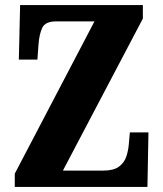

<svg xmlns="http://www.w3.org/2000/svg" viewBox="-20 -734 641 754"><path d="M38 0V-52L351 -650H200Q158 -650 146 -625Q134 -600 131 -557L127 -500H54L59 -714H541V-661L227 -64H385Q426 -64 447 -79.5Q468 -95 476 -119Q484 -143 486 -169L490 -214H563L559 0Z"/></svg>

Font: Noto Serif Armenian ExtraCondensed Black
Style: Regular
Weight: 900
Width: 2
Designer: Monotype Design Team
Foundry: Monotype Imaging Inc.
Version: Version 2.008; ttfautohint (v1.8.4.7-5d5b)